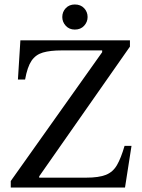

<svg xmlns="http://www.w3.org/2000/svg" viewBox="-20 -837 634 857"><path d="M538 0H28V-29L436 -604V-612H255Q204 -612 171.5 -602.5Q139 -593 120.5 -565.5Q102 -538 92 -482H60L71 -657H560V-629L155 -50V-44H364Q421 -44 452.5 -56.5Q484 -69 502 -100Q520 -131 536 -186H567ZM314 -705Q289 -705 273.5 -722Q258 -739 258 -761Q258 -784 273.5 -800.5Q289 -817 314 -817Q340 -817 355.5 -800.5Q371 -784 371 -761Q371 -739 355.5 -722Q340 -705 314 -705Z"/></svg>

Font: STIX Two Text
Style: Regular
Weight: 400
Designer: Ross Mills, John Hudson & Paul Hanslow, Tiro Typeworks Ltd; with prior portions MicroPress Inc., and Coen Hoffman.
Foundry: Tiro Typeworks Ltd
Version: Version 2.13 b171